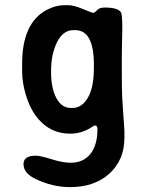

<svg xmlns="http://www.w3.org/2000/svg" viewBox="-20 -537 590 758"><path d="M259.3 -110.8H266.1Q307.1 -110.8 331.1 -159.2Q350.6 -198.2 350.6 -269V-282.7Q350.6 -418 276.9 -418H269.5Q229 -418 205.3 -370.6Q181.6 -323.2 181.6 -257.3V-252.4Q181.6 -188.5 202.6 -149.7Q223.6 -110.8 259.3 -110.8ZM471.2 5.9Q471.2 94.2 412.4 147.9Q353.5 201.7 256.8 201.7Q187.5 201.7 121.1 169.9Q72.8 147 72.8 110.8Q72.8 77.6 121.1 77.6Q139.2 77.6 183.6 91.6Q228 105.5 258.3 105.5Q309.1 105.5 336.9 70.6Q364.7 35.6 364.7 -26.9Q364.7 -41.5 355.5 -41.5Q352.5 -42 338.9 -33.2Q301.8 -9.3 256.8 -9.3Q172.9 -9.3 120.6 -80.6Q95.2 -116.2 81.3 -164.6Q67.4 -212.9 67.4 -253.9V-285.6Q67.4 -447.3 165.5 -498.5Q200.7 -516.6 236.3 -516.6H249Q271.5 -516.6 307.1 -501.5Q342.8 -486.3 348.1 -486.3Q353.5 -486.3 363 -496.8Q372.6 -507.3 393.6 -507.3Q445.3 -507.3 457.5 -488.3Q462.9 -479.5 462.9 -424.3L461.4 -353L460.9 -310.1V-234.9Q460.9 -180.7 462.9 -144L471.2 -20.5Z"/></svg>

Font: Averia Sans
Style: Bold
Weight: 700
Version: Version 1.0